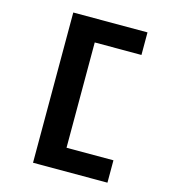

<svg xmlns="http://www.w3.org/2000/svg" viewBox="-112 -758 825 937"><g transform="rotate(15 300.0 -289.5)"><path d="M142 90V-669H517V-555H281V-23H518V90Z"/></g></svg>

Font: Inconsolata Expanded Black
Style: Regular
Weight: 900
Width: 7
Monospace: yes
Designer: Raph Levien, Cyreal, Brenton Simpson
Foundry: Raph Levien, Cyreal, Google
Version: Version 3.001; ttfautohint (v1.8.2.53-6de2)